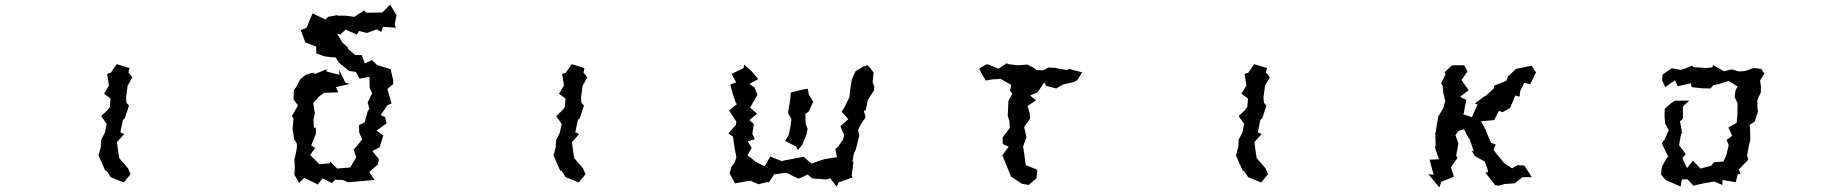

<svg xmlns="http://www.w3.org/2000/svg" viewBox="-20 -796 8040 844"><path d="M413 -113 442 -47 449 -44 467 -17 524 6 554 -30 543 -56 504 -101 498 -141 494 -171 526 -207 509 -214 520 -268 529 -277 547 -332 536 -344 534 -368 541 -419 562 -456 545 -477 549 -497 493 -514 467 -476 451 -471 459 -420 437 -384 466 -363 463 -326 451 -310 425 -286 449 -251 441 -213 425 -182 423 -149Z M1324 -467 1300 -448 1282 -413 1272 -400 1270 -359 1290 -333 1263 -286 1270 -275 1266 -229 1273 -185 1285 -164V-147L1281 -123L1274 -95L1276 -59L1274 -28L1295 8L1317 -14L1377 15L1398 -12L1439 9L1453 -6L1486 -5L1510 5L1524 4L1627 -5L1603 -40L1640 -72L1646 -96L1617 -132L1649 -149L1665 -201L1635 -222L1679 -253L1673 -281L1653 -290L1684 -334L1701 -341L1683 -405L1709 -427L1708 -446L1697 -492L1638 -510L1615 -532L1584 -517L1570 -554H1542L1511 -580L1508 -589L1485 -609L1462 -648L1477 -644L1499 -666L1549 -644L1558 -660L1593 -651L1636 -667L1656 -656L1664 -678L1720 -674L1715 -689L1723 -729L1695 -776L1668 -748L1658 -741L1589 -740L1580 -750L1538 -722L1500 -727H1468L1460 -729L1422 -722L1411 -710L1354 -737L1327 -673L1302 -664L1322 -610L1370 -591V-561L1408 -548L1425 -546L1456 -543L1469 -521L1515 -484L1544 -480L1561 -450L1604 -458L1605 -410L1616 -386L1596 -345L1604 -318L1596 -306L1583 -258L1558 -246L1559 -214L1572 -183L1536 -139L1533 -142L1546 -105L1520 -60L1462 -55L1432 -86L1429 -78L1384 -74L1343 -115L1366 -146L1348 -156L1368 -206L1369 -236L1360 -233L1358 -270L1364 -299L1358 -336L1357 -344L1385 -374L1406 -388L1467 -390L1457 -413L1518 -427L1498 -433L1471 -489L1472 -467L1414 -482L1417 -492L1365 -471L1356 -477Z M2413 -113 2442 -47 2449 -44 2467 -17 2524 6 2554 -30 2543 -56 2504 -101 2498 -141 2494 -171 2526 -207 2509 -214 2520 -268 2529 -277 2547 -332 2536 -344 2534 -368 2541 -419 2562 -456 2545 -477 2549 -497 2493 -514 2467 -476 2451 -471 2459 -420 2437 -384 2466 -363 2463 -326 2451 -310 2425 -286 2449 -251 2441 -213 2425 -182 2423 -149Z M3211 10 3265 0 3279 -1 3315 14 3349 5 3359 6 3383 -29 3436 -37 3491 -10 3530 -29 3550 -12 3560 -11 3614 -7 3629 -13 3658 25 3666 6 3728 -16 3724 -23 3732 -87 3727 -83 3734 -123 3742 -138 3757 -200 3752 -226 3766 -253 3785 -280 3777 -311 3785 -309 3795 -357 3822 -398 3823 -418 3816 -433 3820 -478 3794 -510 3774 -503 3741 -483 3733 -466 3724 -444 3717 -401 3714 -369 3692 -324 3680 -305 3709 -272 3674 -241 3691 -203 3686 -183 3663 -150 3652 -141 3659 -105 3607 -97 3590 -92 3547 -77 3512 -107 3508 -106 3419 -89 3421 -86 3366 -108 3341 -65 3302 -85 3266 -114 3284 -146 3267 -175 3298 -184 3287 -208 3294 -251 3274 -268 3308 -296 3277 -323 3310 -380 3296 -412 3274 -427 3313 -448 3285 -482 3251 -512 3249 -497 3196 -471 3216 -434 3190 -424 3200 -387 3215 -342 3220 -339 3185 -310 3217 -261 3215 -248 3182 -209 3202 -196 3208 -153 3217 -103 3207 -77 3197 -67 3187 -35ZM3431 -177 3479 -152 3488 -137 3506 -159 3525 -204 3530 -230 3522 -250 3520 -294 3536 -307 3555 -350 3536 -379 3531 -406 3501 -401 3456 -389 3454 -361 3444 -300 3459 -272 3458 -266 3455 -241 3447 -202Z M4386 -113 4416 -41 4424 -20 4473 12 4502 17 4536 -12 4540 -50 4489 -70 4480 -137 4477 -151 4492 -193 4482 -238 4508 -274 4506 -300 4497 -330 4534 -355 4508 -376 4541 -390 4570 -434 4579 -419 4623 -407 4654 -425 4699 -435 4715 -443 4737 -478 4680 -493 4671 -488 4615 -498 4588 -499 4566 -487 4537 -488 4524 -498 4496 -512 4453 -509 4413 -514 4405 -518 4369 -494 4330 -510 4318 -514 4285 -495 4294 -475 4313 -442 4342 -447 4374 -449 4375 -451 4425 -423 4420 -398 4430 -383 4413 -354 4410 -292V-287L4417 -263L4419 -234L4387 -191L4388 -163L4414 -151Z M5413 -113 5442 -47 5449 -44 5467 -17 5524 6 5554 -30 5543 -56 5504 -101 5498 -141 5494 -171 5526 -207 5509 -214 5520 -268 5529 -277 5547 -332 5536 -344 5534 -368 5541 -419 5562 -456 5545 -477 5549 -497 5493 -514 5467 -476 5451 -471 5459 -420 5437 -384 5466 -363 5463 -326 5451 -310 5425 -286 5449 -251 5441 -213 5425 -182 5423 -149Z M6392 -221 6415 -228 6438 -185 6439 -188 6459 -130 6449 -134 6463 -110 6507 -86 6522 -42 6510 -36 6553 18 6569 20 6593 13 6638 10 6673 -17H6714L6681 -68L6651 -70L6627 -56L6592 -79L6545 -137L6555 -161L6535 -168L6529 -179L6510 -227L6490 -263L6548 -268L6569 -309L6585 -303L6618 -321L6641 -376L6660 -371L6662 -394L6680 -432L6707 -426L6732 -478L6713 -507L6643 -493L6612 -462L6611 -467L6602 -441L6549 -420L6547 -408L6505 -369L6513 -378L6463 -341L6475 -337L6450 -281L6408 -295L6415 -297L6419 -326L6426 -356L6398 -371L6436 -399L6405 -444L6431 -483L6416 -509H6363L6330 -478L6335 -470L6315 -430L6322 -417L6324 -390L6333 -352L6324 -320L6303 -285L6295 -243L6292 -216L6289 -213L6291 -157L6288 -148L6305 -96L6264 -94L6282 -28L6259 -30L6307 28L6316 3L6371 -19L6366 -36L6358 -61L6387 -102L6381 -112L6391 -165L6378 -202Z M7350 -359 7323 -340 7298 -318 7297 -282 7300 -252 7316 -224 7297 -183 7285 -166 7314 -105H7309L7285 -63L7282 -29L7301 -5L7368 24L7373 -7L7398 -8L7424 20L7464 11L7516 2L7551 17L7552 -5L7610 5L7619 -31L7631 -30L7624 -52L7665 -94L7660 -113L7669 -162L7674 -180L7673 -231L7671 -247L7693 -261L7708 -306L7705 -325V-357L7720 -389L7721 -415L7717 -442L7736 -473L7722 -493L7688 -497L7653 -484L7625 -482L7593 -491L7558 -483L7510 -510L7507 -500L7482 -497L7423 -501L7420 -508L7388 -495L7368 -489L7329 -496L7288 -468L7287 -442L7300 -413L7343 -443L7355 -417L7413 -430L7416 -413L7459 -408L7499 -407L7512 -422L7537 -427L7578 -440L7618 -416L7609 -398L7605 -370L7618 -342L7617 -286L7614 -256L7578 -236L7594 -199L7570 -181L7579 -158L7569 -115L7556 -86L7515 -83L7501 -67L7455 -55L7422 -90L7396 -57L7375 -102L7391 -118L7361 -158L7370 -209L7375 -207L7365 -263L7378 -274V-328L7406 -354L7344 -353Z"/></svg>

Font: チョークS
Style: Regular
Weight: 400
Designer: [Stick] Fontworks Inc.
Foundry: [Stick] Fontworks Inc.
Version: Version 1.200;FEAKit 1.0